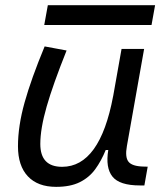

<svg xmlns="http://www.w3.org/2000/svg" viewBox="-20 -705 626 735"><path d="M194.8 10.3Q124.5 10.3 86.7 -30Q48.8 -70.3 48.8 -145Q48.8 -222.2 74.2 -313Q99.6 -403.8 150.9 -527.3L234.9 -511.7Q183.1 -382.3 158.7 -297.4Q134.3 -212.4 134.3 -153.8Q134.3 -66.4 217.8 -66.4Q362.3 -66.4 413.1 -336.9V-336.4L445.3 -517.6H531.7L465.8 -146Q458 -103.5 471.9 -85.9Q485.8 -68.4 528.8 -67.4L545.4 -66.9L532.7 4.9H515.6Q437.5 4.9 410.4 -29.1Q383.3 -63 394.5 -130.9H384.8Q367.7 -88.9 344.5 -57.1Q321.3 -25.4 285.4 -7.6Q249.5 10.3 194.8 10.3ZM149.4 -609.4 163.1 -685.1H573.7L560.1 -609.4Z"/></svg>

Font: Cascadia Mono PL SemiLight
Style: Italic
Weight: 350
Italic angle: -10°
Monospace: yes
Designer: Aaron Bell
Foundry: Saja Typeworks
Version: Version 2404.023; ttfautohint (v1.8.4)